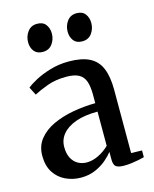

<svg xmlns="http://www.w3.org/2000/svg" viewBox="-115 -837 739 924"><g transform="rotate(-15 254.0 -375.0)"><path d="M174 10Q133.5 10 98 -6.5Q62.5 -23 41 -56.2Q19.5 -89.5 19.5 -139.5Q19.5 -188 46.8 -222Q74 -256 119.2 -277Q164.5 -298 219.8 -308Q275 -318 331.5 -318.5V-361.5Q331.5 -401 322.8 -426.8Q314 -452.5 291.8 -465Q269.5 -477.5 229 -477.5Q175 -477.5 133.2 -462Q91.5 -446.5 65.5 -432.5L45 -472.5Q58.5 -484.5 90.2 -501.8Q122 -519 165.8 -532.2Q209.5 -545.5 259.5 -545.5Q323.5 -545.5 362.5 -525.8Q401.5 -506 418.8 -464.2Q436 -422.5 436 -358V-42L490 -40.5V-7Q479 -4 462.2 -0.5Q445.5 3 426.2 5.5Q407 8 389 8Q362 8 349.2 -0.2Q336.5 -8.5 336.5 -36.5V-74.5Q325.5 -59.5 302.8 -39.5Q280 -19.5 247.5 -4.8Q215 10 174 10ZM219.5 -53.5Q248 -53.5 278 -68.2Q308 -83 331.5 -106V-276.5Q267.5 -276.5 223.2 -260.8Q179 -245 155.8 -217.5Q132.5 -190 132.5 -153Q132.5 -120 144 -98Q155.5 -76 175.2 -64.8Q195 -53.5 219.5 -53.5ZM151.5 -622Q123.5 -622 109.2 -640.2Q95 -658.5 95 -685Q95 -714.5 112 -737.2Q129 -760 159 -760H160Q188.5 -760 202.5 -741.5Q216.5 -723 216.5 -696.5Q216.5 -667.5 199.8 -644.8Q183 -622 152.5 -622ZM348 -622Q320 -622 306 -640.2Q292 -658.5 292 -685Q292 -714.5 308.8 -737.2Q325.5 -760 356 -760H356.5Q385 -760 399 -741.5Q413 -723 413 -696.5Q413 -667.5 396.5 -644.8Q380 -622 349 -622Z"/></g></svg>

Font: Merriweather 72pt Medium
Style: Regular
Weight: 500
Version: Version 2.100